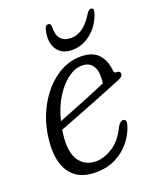

<svg xmlns="http://www.w3.org/2000/svg" viewBox="-118 -672 613 751"><g transform="rotate(-20 188.0 -296.0)"><path d="M329 -121.5Q319.5 -89.5 296.2 -59.8Q273 -30 236.5 -11Q200 8 151 8Q78.5 8 45.5 -40.2Q12.5 -88.5 21.5 -172Q29 -247.5 62.2 -308Q95.5 -368.5 144.5 -403.5Q193.5 -438.5 249.5 -438.5Q298.5 -438.5 322.5 -412Q346.5 -385.5 349.5 -344.5Q351 -332.5 359.5 -332.5Q372 -334.5 375.5 -324.5Q379 -310 355.5 -301Q327.5 -289.5 290.2 -274.5Q253 -259.5 214.2 -244.2Q175.5 -229 141.2 -215.8Q107 -202.5 84 -194Q82.5 -184.5 81.5 -175Q73 -104 97 -68.2Q121 -32.5 168 -32.5Q200 -32.5 236.8 -55.2Q273.5 -78 298 -131Q310.5 -149.5 321.5 -148Q337 -146 329 -121.5ZM242 -403.5Q212.5 -403.5 182.8 -381.5Q153 -359.5 128.5 -319.8Q104 -280 91 -227Q117 -237 153 -251.5Q189 -266 226.8 -281.2Q264.5 -296.5 295.5 -310Q297.5 -322 297.5 -339.5Q297.5 -369 283.5 -386.2Q269.5 -403.5 242 -403.5ZM241 -519Q293 -519 334 -588Q342.5 -600.5 351 -600.5Q365 -600.5 359 -580.5Q344 -532 307.8 -502.8Q271.5 -473.5 228.5 -473.5Q185.5 -473.5 165.8 -503.8Q146 -534 157.5 -583Q161 -600.5 173.5 -600.5Q183.5 -600.5 184.5 -588Q181.5 -519 241 -519Z"/></g></svg>

Font: Fraunces 144pt SuperSoft Light
Style: Italic
Weight: 300
Italic angle: -16°
Version: Version 1.000;[b76b70a41]